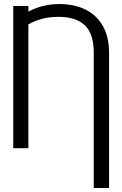

<svg xmlns="http://www.w3.org/2000/svg" viewBox="-20 -737 605 955"><path d="M446.3 198.2V-474.6Q446.3 -568.8 402.1 -611.1Q357.9 -653.3 270.5 -653.3Q187 -653.3 121.1 -615.7V0H45.9V-707H121.1V-679.2Q190.4 -716.8 276.4 -716.8Q347.2 -716.8 402.6 -690.7Q458 -664.6 490.2 -610.1Q522.5 -555.7 522.5 -474.6V198.2Z"/></svg>

Font: Pretendard GOV Light
Style: Regular
Weight: 300
Designer: Base glyphs from Inter by Rasmus Andersson; Hangeul glyphs from Noto Sans CJK(Source Han Sans) by Jang Soo-young and Kan
Foundry: Kil Hyung-jin
Version: Version 1.309